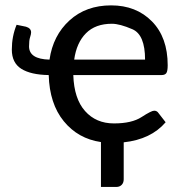

<svg xmlns="http://www.w3.org/2000/svg" viewBox="-20 -536 694 729"><path d="M404.8 -445.8Q342.3 -445.8 306.4 -409.7Q270.5 -373.5 261.7 -309.6H530.8Q530.8 -404.3 482.7 -425Q434.6 -445.8 404.8 -445.8ZM449.7 144.5Q449.7 158.2 441.9 166Q434.1 173.8 421.9 173.8H363.3V3.4Q276.4 -9.3 222.2 -75.7Q168 -142.1 165 -251Q97.2 -252 61 -274.7Q24.9 -297.4 24.9 -347.7Q24.9 -397.9 43 -441.9L78.6 -434.6Q98.1 -428.7 98.1 -413.1Q98.1 -406.2 94.2 -394.5Q90.3 -382.8 90.3 -359.9Q90.3 -311.5 168 -309.6Q181.2 -401.4 243.9 -458.5Q306.6 -515.6 401.9 -515.6Q497.1 -515.6 556.9 -454.8Q616.7 -394 616.7 -288.1Q616.7 -266.1 611.6 -258.5Q606.4 -251 593.3 -251H258.3Q261.2 -161.1 303 -114.3Q344.7 -67.4 412.6 -67.4Q480.5 -67.4 517.6 -91.6Q554.7 -115.7 565.4 -115.7Q576.2 -115.7 582 -106.4L608.9 -71.8Q553.2 -6.8 449.7 4.4Z"/></svg>

Font: Lato-Medium
Style: Regular
Weight: 500
Designer: Lukasz Dziedzic
Foundry: tyPoland Lukasz Dziedzic
Version: Version 2.006; 2014-01-15